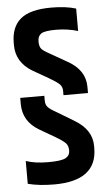

<svg xmlns="http://www.w3.org/2000/svg" viewBox="-57 -726 504 913"><g transform="rotate(-5 194.5 -269.5)"><path d="M154 -274V-252Q154 -232 164 -220.5Q174 -209 203 -193L286 -143Q369 -94 369 -16V-6Q369 150 165 150Q93 150 39 136V27Q82 42 145 42Q208 42 228.5 30.5Q249 19 249 -4Q249 -27 237.5 -39.5Q226 -52 189 -74L115 -117Q39 -162 39 -245V-274ZM31 -537Q31 -613 76.5 -651Q122 -689 223 -689Q293 -689 341 -674V-567Q291 -582 236.5 -582Q182 -582 165.5 -570.5Q149 -559 149 -534.5Q149 -510 158 -499Q167 -488 195 -473L279 -425Q362 -379 362 -298V-269H245V-290Q245 -309 232.5 -321.5Q220 -334 182 -356L107 -399Q31 -445 31 -527Z"/></g></svg>

Font: Khand Semibold
Style: Regular
Weight: 600
Designer: Devanagari: Sanchit Sawaria, Jyotish Sonowal; Latin: Satya Rajpurohit
Foundry: Indian Type Foundry
Version: Version 1.100;PS 1.0;hotconv 1.0.78;makeotf.lib2.5.61930; tt